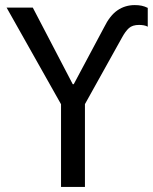

<svg xmlns="http://www.w3.org/2000/svg" viewBox="-20 -735 601 755"><path d="M220 0V-367L237 -295L6 -705H109L266 -404H270L389 -627Q412 -674 442 -694.5Q472 -715 510 -715Q525 -715 537 -712.5Q549 -710 561 -704V-630Q554 -634 545 -635.5Q536 -637 527 -637Q501 -637 487 -624.5Q473 -612 459 -586L297 -295L314 -367V0Z"/></svg>

Font: Nunito Sans 7pt Condensed Medium
Style: Regular
Weight: 500
Width: 3
Designer: Vernon Adams
Foundry: Vernon Adams
Version: Version 3.101;gftools[0.9.27]